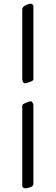

<svg xmlns="http://www.w3.org/2000/svg" viewBox="-20 -725 300 1035"><path d="M160 -692V-297Q160 -290 140.5 -283Q121 -276 114.5 -276Q108 -276 104 -283.5Q100 -291 100 -299V-674Q100 -688 118 -696.5Q136 -705 143.5 -705Q151 -705 155.5 -701Q160 -697 160 -692ZM100 276V-156Q100 -163 119.5 -171Q139 -179 145 -179Q151 -179 155.5 -172Q160 -165 160 -157V266Q160 279 143 284.5Q126 290 117 290Q108 290 104 285.5Q100 281 100 276Z"/></svg>

Font: EB Garamond
Style: Regular
Weight: 400
Version: Version 0.012